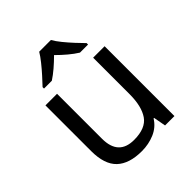

<svg xmlns="http://www.w3.org/2000/svg" viewBox="-212 -899 1042 1042"><g transform="rotate(-45 309.0 -378.0)"><path d="M533 -536V0H461L448 -71H444Q418 -29 372 -9.5Q326 10 274 10Q177 10 128 -36.5Q79 -83 79 -185V-536H168V-191Q168 -63 287 -63Q376 -63 410.5 -113Q445 -163 445 -257V-536ZM138 -606V-617Q157 -637 180.5 -663Q204 -689 226 -716.5Q248 -744 261 -766H351Q363 -744 385.5 -716.5Q408 -689 432.5 -662.5Q457 -636 476 -617V-606H414Q388 -622 360 -645.5Q332 -669 305 -696Q278 -669 251 -646Q224 -623 198 -606Z"/></g></svg>

Font: Noto Sans Coptic
Style: Regular
Weight: 400
Designer: Monotype Design Team, Denis Moyogo Jacquerye
Foundry: Monotype Imaging Inc.
Version: Version 2.002; ttfautohint (v1.8.4.7-5d5b)